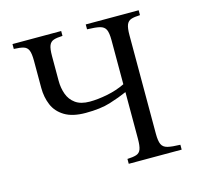

<svg xmlns="http://www.w3.org/2000/svg" viewBox="-98 -771 912 876"><g transform="rotate(-15 357.5 -332.5)"><path d="M276 -275Q214 -275 177 -297.5Q140 -320 124.5 -357Q109 -394 109 -438V-565Q109 -600 102.5 -615.5Q96 -631 80 -636Q64 -641 34 -642V-665H264V-642Q237 -641 222 -636Q207 -631 200.5 -615.5Q194 -600 194 -565V-448Q194 -415 204.5 -385.5Q215 -356 240 -338Q265 -320 307 -320Q345 -320 390.5 -329Q436 -338 475 -357V-565Q475 -600 467.5 -615.5Q460 -631 440 -636Q420 -641 380 -642V-665H630V-642Q603 -641 588 -636Q573 -631 566.5 -615.5Q560 -600 560 -565V-100Q560 -66 567.5 -50Q575 -34 595.5 -29Q616 -24 655 -23V0H405V-23Q432 -24 447.5 -29Q463 -34 469 -50Q475 -66 475 -100V-320Q439 -304 392.5 -289.5Q346 -275 276 -275Z"/></g></svg>

Font: Bona Nova SC
Style: Regular
Weight: 400
Designer: Mateusz Machalski
Foundry: Capitalics
Version: Version 4.001; ttfautohint (v1.8.4.7-5d5b)